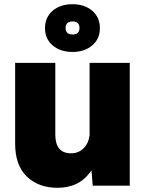

<svg xmlns="http://www.w3.org/2000/svg" viewBox="-20 -883 690 913"><path d="M254 10Q163 10 107.5 -43.5Q52 -97 52 -200V-584H243V-243Q243 -154 318 -154Q353 -154 377 -177.5Q401 -201 406 -240V-584H597V0H421L415 -73Q384 -28 344 -9Q304 10 254 10ZM325 -636Q267 -636 230.5 -667Q194 -698 194 -749Q194 -801 230.5 -832Q267 -863 325 -863Q382 -863 418.5 -832Q455 -801 455 -749Q455 -698 418.5 -667Q382 -636 325 -636ZM325 -719Q358 -719 358 -750Q358 -781 325 -781Q292 -781 292 -750Q292 -719 325 -719Z"/></svg>

Font: BDO Grotesk Black
Style: Regular
Weight: 900
Designer: Deni Anggara
Foundry: Lokal Container
Version: Version 2.000